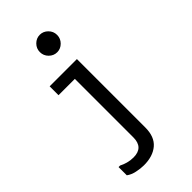

<svg xmlns="http://www.w3.org/2000/svg" viewBox="-278 -836 1056 1056"><g transform="rotate(-45 250.0 -308.5)"><path d="M73 56Q90 65 111.5 71Q133 77 157 77Q234 77 234 -2V-457H107V-526H319V6Q319 78 278 113Q237 148 167 148Q141 148 111 141.5Q81 135 61 120V56ZM202 -697Q202 -725 222 -745Q242 -765 269 -765Q296 -765 316 -745Q336 -725 336 -697Q336 -669 316 -649Q296 -629 269 -629Q242 -629 222 -649Q202 -669 202 -697Z"/></g></svg>

Font: D2Coding ligature
Style: Regular
Weight: 400
Monospace: yes
Designer: Yong-Rak Park; Jeong-Hwan Yoon; Sang-Min Lee;
Foundry: NHN Corporation
Version: Version 1.3.2; Build 20180524